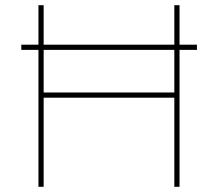

<svg xmlns="http://www.w3.org/2000/svg" viewBox="-20 -719 839 739"><path d="M738 -527H671V0H651V-343H148V0H128V-527H62V-547H128V-699H148V-547H651V-699H671V-547H738ZM651 -527H148V-363H651Z"/></svg>

Font: Montserrat-Arabic Thin
Style: Regular
Weight: 250
Designer: Mohamed Gaber
Foundry: Kief Type Foundry
Version: Version 5.008